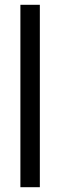

<svg xmlns="http://www.w3.org/2000/svg" viewBox="-20 -780 250 800"><path d="M146 0H65V-760H146Z"/></svg>

Font: Noto Sans Gurmukhi ExtraCondensed
Style: Regular
Weight: 400
Width: 2
Designer: Jelle Bosma - Monotype Design Team
Foundry: Monotype Imaging Inc.
Version: Version 2.004; ttfautohint (v1.8.4.7-5d5b)